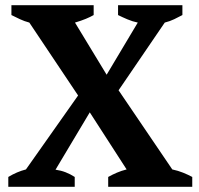

<svg xmlns="http://www.w3.org/2000/svg" viewBox="-20 -720 768 740"><path d="M435 -700H683V-662Q668 -654 651.5 -646Q635 -638 615 -633L437 -372L644 -67Q667 -62 685.5 -54.5Q704 -47 721 -38V0H397V-38Q413 -47 430.5 -54.5Q448 -62 468 -67L326 -287L194 -66Q215 -63 233 -56Q251 -49 268 -38V0H12V-38Q45 -58 80 -67L281 -352L93 -633Q74 -638 57 -646Q40 -654 24 -662V-700H341V-662Q329 -655 311 -647.5Q293 -640 269 -633L391 -432L511 -633Q491 -637 471 -645.5Q451 -654 435 -662Z"/></svg>

Font: PTSerif
Style: Bold
Weight: 700
Designer: A.Korolkova, O.Umpeleva, V.Yefimov
Foundry: ParaType Ltd
Version: Version 1.000W OFL; ttfautohint (v1.2) -l 8 -r 50 -G 200 -x 